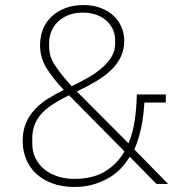

<svg xmlns="http://www.w3.org/2000/svg" viewBox="-20 -730 721 762"><path d="M495 -108Q480 -83 459 -61Q438 -39 410 -23Q382 -7 348.5 2.5Q315 12 275 12Q228 12 190 -1.5Q152 -15 125.5 -39Q99 -63 84.5 -96.5Q70 -130 70 -170Q70 -211 83 -241.5Q96 -272 118.5 -296Q141 -320 170.5 -338.5Q200 -357 233 -373Q188 -421 163.5 -461.5Q139 -502 139 -551Q139 -586 151 -615Q163 -644 185.5 -665Q208 -686 240 -698Q272 -710 311 -710Q348 -710 378 -699Q408 -688 429 -669Q450 -650 461.5 -624Q473 -598 473 -568Q473 -532 459 -503.5Q445 -475 420.5 -451.5Q396 -428 361.5 -407.5Q327 -387 285 -367L490 -161Q507 -201 514.5 -251Q522 -301 523 -355H638V-323H553Q550 -270 540.5 -224Q531 -178 513 -137L647 0H601ZM310 -680Q278 -680 253 -670.5Q228 -661 211 -645Q194 -629 184.5 -607Q175 -585 175 -560V-544Q175 -504 201 -466.5Q227 -429 264 -388Q301 -405 332.5 -423.5Q364 -442 387.5 -463Q411 -484 424 -507Q437 -530 437 -557V-570Q437 -596 426.5 -616.5Q416 -637 399 -651Q382 -665 358.5 -672.5Q335 -680 310 -680ZM108 -161Q108 -129 120.5 -103Q133 -77 155.5 -58.5Q178 -40 208.5 -30Q239 -20 276 -20Q346 -20 395 -48.5Q444 -77 474 -129L254 -352Q224 -337 197.5 -321Q171 -305 151 -285.5Q131 -266 119.5 -240Q108 -214 108 -180Z"/></svg>

Font: IBM Plex Sans Arabic ExtraLight
Style: Regular
Weight: 200
Designer: Mike Abbink, Paul van der Laan, Pieter van Rosmalen, Wael Morcos, Khajak Apelian
Foundry: Bold Monday
Version: Version 1.1